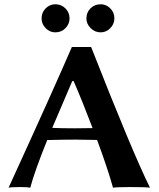

<svg xmlns="http://www.w3.org/2000/svg" viewBox="-20 -872 741 895"><path d="M382.8 -786.1Q382.8 -814 401.9 -833Q420.9 -852.1 449.2 -852.1Q475.1 -852.1 494.1 -833Q513.2 -814 513.2 -786.1Q513.2 -760.3 494.1 -740.7Q475.1 -721.2 449.2 -721.2Q422.4 -721.2 402.6 -740.7Q382.8 -760.3 382.8 -786.1ZM173.8 -786.1Q173.8 -814 192.9 -833Q211.9 -852.1 237.8 -852.1Q265.6 -852.1 284.9 -833Q304.2 -814 304.2 -786.1Q304.2 -760.3 285.2 -740.7Q266.1 -721.2 237.8 -721.2Q211.9 -721.2 192.9 -740.7Q173.8 -760.3 173.8 -786.1ZM411.6 -274.9Q363.3 -401.9 323.2 -494.1H316.9L223.6 -275.9Q266.1 -273.9 328.1 -273.9Q359.4 -273.9 411.6 -274.9ZM200.2 -219.2Q141.6 -74.7 121.1 2.9Q108.9 0 76.2 0Q32.2 0 20 2.9Q231 -458 314.9 -652.8H404.8Q599.6 -156.7 679.2 2.9Q662.1 0 587.9 0Q523.9 0 506.8 2.9Q482.9 -83.5 432.6 -219.7Q372.1 -221.2 333 -221.2Q276.4 -221.2 200.2 -219.2Z"/></svg>

Font: Linux Biolinum
Style: Bold
Weight: 700
Designer: Philipp H. Poll
Foundry: Philipp H. Poll
Version: Version 1.3.2 ; ttfautohint (v0.9)